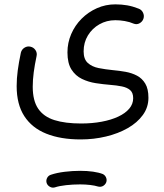

<svg xmlns="http://www.w3.org/2000/svg" viewBox="-20 -388 750 877"><path d="M56.1 5.4Q56.1 88.5 91 142.4Q126 196.4 191.5 222.6Q257 248.9 348.6 248.9Q408.8 248.9 464.3 235.5Q519.8 222.2 563.5 197.3Q607.2 172.4 632.6 137.2Q658 102.1 658 58.7Q658 17.9 643.6 -6Q629.3 -30 605.7 -42.4Q582.2 -54.8 553.3 -60Q524.4 -65.1 495.1 -67.7Q460.9 -71.1 430.5 -77.1Q400.2 -83.2 381.1 -100.4Q362 -117.6 362 -153.3Q362 -194 381.6 -226.2Q401.2 -258.4 434.1 -277Q466.9 -295.7 506.8 -295.7Q527.4 -295.7 549.8 -291.9Q572.1 -288.1 591.1 -279.8Q605.2 -274.6 618 -282Q630.9 -289.4 635.3 -303Q639.8 -316.7 633.1 -330.5Q626.4 -344.2 612.2 -348.9Q586.7 -359.1 561.1 -363.6Q535.5 -368.1 506.5 -368.1Q462.2 -368.1 422.6 -350.5Q383.1 -332.9 352.7 -302.5Q322.3 -272 305.2 -232.3Q288.1 -192.7 288.1 -148.6Q288.1 -99.2 306.4 -70.5Q324.7 -41.8 354.2 -27.6Q383.6 -13.3 417.7 -8.1Q451.8 -2.9 483.2 -0.4Q512.3 1.8 536.1 6.6Q560 11.3 574.2 23.3Q588.3 35.4 588.3 60.7Q588.3 87.1 570.3 108.4Q552.4 129.6 520.1 144.7Q487.9 159.8 444.5 167.9Q401.2 176.1 350.3 176.1Q277.9 176.1 228.6 160.6Q179.4 145.1 154.4 108.4Q129.5 71.7 129.5 8Q129.5 -22.9 134 -57.2Q138.5 -91.5 146.9 -131Q150.6 -146.2 142.2 -158.9Q133.7 -171.6 119.1 -174.8Q104.7 -178.2 91.9 -170.2Q79 -162.2 75.3 -147.3Q65.9 -102.8 61 -66Q56.1 -29.3 56.1 5.4ZM192.9 447.4Q196.5 458.7 207.6 465Q218.8 471.4 230.6 467.9Q250.8 461.2 281.7 457.8Q312.6 454.3 346.2 454.3Q354.9 454.3 361.8 450Q368.7 445.8 373 438.6Q377.2 431.5 377.2 423.3Q377.2 410.5 368.1 401.4Q358.9 392.3 346.2 392.3Q311.2 392.3 275.3 396.7Q239.5 401.1 213.2 410Q201 413.6 195.3 424.6Q189.6 435.6 192.9 447.4ZM315.2 423.3Q315.2 436 324.3 445.2Q333.4 454.3 346.2 454.3Q369.7 454.3 391.9 456.9Q414.1 459.6 428 464.1Q434.6 465.8 441 464.8Q447.4 463.9 452.9 460.1Q458.4 456.4 462.2 450.7Q469.5 439.5 465.8 426.5Q462 413.5 450.1 407.2Q431.9 400 404.9 396.1Q377.9 392.3 346.2 392.3Q333.4 392.3 324.3 401.4Q315.2 410.5 315.2 423.3Z"/></svg>

Font: Mikhak VF
Style: Regular
Weight: 100
Designer: Amin Abedi
Version: Version 3.001